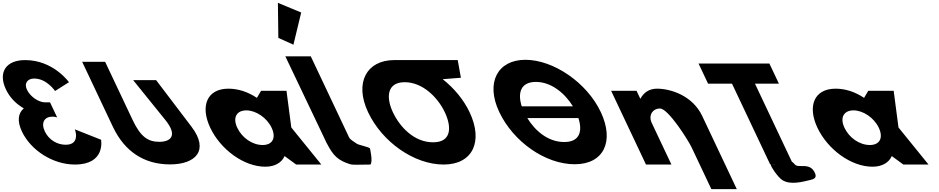

<svg xmlns="http://www.w3.org/2000/svg" viewBox="-204 -1145 6531 1336"><path d="M179 -511.8C179 -511.8 121.9 -598.5 33.5 -598.5C-11.5 -598.5 -37.9 -566.2 -16.6 -521.2C7.5 -470.2 66.8 -432.8 109.3 -432.8H144.2L193.6 -328.2C193.6 -328.2 177.6 -333.3 160.6 -333.3C104.5 -333.3 79.5 -290.8 108 -230.5C136.2 -171 194.3 -137.8 253 -137.8C358.4 -137.8 317.1 -244.9 317.1 -244.9L499.2 -172.7C499.2 -172.7 533.1 -0.1 317.2 -0.1C166.8 -0.1 11.7 -96.2 -51.8 -230.5C-86.7 -304.4 -77.2 -358 -38.4 -391.1C-90.8 -420.9 -135.5 -465.1 -162.8 -522.9C-219 -641.9 -162.3 -726.9 -28.9 -726.9C167.5 -726.9 275.9 -573 275.9 -573Z M882.3 -587.5H722.5L947 -309.5C1035.1 -200.5 982.8 -158.2 904.6 -158.2C826.4 -158.2 774.7 -192.2 719.2 -309.5L527.5 -715H367.7L581.5 -262.8C663.5 -89.4 800.5 -1 979 -1C1157.5 -1 1253.6 -98.6 1128.9 -262.8Z M1259 -256C1329.9 -106 1492.1 15 1642.1 15C1712.1 15 1757.4 -16 1775.6 -58H1777.6L1857 0H2032L1823 -258L1789.5 -513H1612.5L1583.6 -464C1522.3 -505 1454.4 -528 1385.4 -528C1235.4 -528 1188.1 -406 1259 -256ZM1447 -256C1413.4 -327 1442.8 -377 1509.8 -377C1575.8 -377 1652.4 -327 1686 -256C1719.1 -186 1692.7 -136 1623.7 -136C1551.7 -136 1480.1 -186 1447 -256Z M1732.8 -881.2 1837.8 -834.1 1891.8 -1058 1729.7 -1125.2ZM1781.5 -753H1958.5L2224.2 -191C2232.9 -173 2254.1 -161.8 2278.8 -145C2292.4 -135.7 2356.7 -124 2370.1 -113C2370.1 -113 2392.3 -21.3 2373.6 0C2289.5 0 2252.6 4.3 2230.1 -3C2150.3 -28.9 2116.3 -57.6 2070 -148L2069.5 -148L2060.8 -166.5C2055.8 -176.7 2050.8 -187.5 2045.4 -199L2045 -200Z M2529.9 -363.9C2480.6 -468.4 2488.9 -572.8 2611.7 -573L2611.7 -573L2612 -573H2612.1C2736.2 -573 2841.7 -468.5 2891.2 -363.9C2940.6 -259.4 2937.3 -154.8 2809.8 -154.8C2678.9 -154.8 2579.3 -259.4 2529.9 -363.9ZM2538.9 -727 2539 -726.9C2346.3 -726.6 2260.6 -568.6 2357.4 -363.9C2454.2 -159.1 2675.6 -0.1 2883 -0.1C3084.4 -0.1 3160.6 -159.1 3063.7 -363.9C3022 -452.3 2954.9 -531.9 2876.5 -594L3003.1 -604L2980.9 -727Z M3782.5 -405H3426.6C3396.9 -495 3416.8 -575 3524.6 -575C3633.1 -575 3727.5 -495 3782.5 -405ZM3465.4 -323.4H3820.7C3849.9 -234.8 3832.4 -156.8 3722.3 -156.8C3609.2 -156.8 3519.5 -234.8 3465.4 -323.4ZM3269.8 -365.9C3366.7 -161.1 3588 -2.1 3795.4 -2.1C3996.9 -2.1 4073 -161.1 3976.2 -365.9C3879.3 -570.8 3646.5 -728.9 3451.9 -728.9C3258.9 -728.9 3173 -570.8 3269.8 -365.9Z M4291 0H4468L4330.9 -290C4306.8 -341 4335.6 -390 4388.6 -390C4445.6 -390 4584.6 -170 4608.7 -119L4745.8 171H4922.8L4682.2 -338C4614.6 -481 4461.4 -528 4367.4 -528C4311.4 -528 4274.1 -499 4253 -459H4251L4225.5 -513H4048.5Z M4722.9 -562.9H4889.5L5154.7 -1.9L5158.7 -1.8C5155.9 9.2 5206.9 87 5239.6 108C5296.7 144.6 5383.8 119 5431.6 108C5458.7 102 5480.2 93.7 5468.3 63C5435.6 -21 5352.3 28.7 5327.5 0C5319.5 -9.2 5312.3 -16 5305.5 -20.9L5049.3 -562.9H5215.9L5149.6 -703.1H4656.6ZM5194.4 -1.1C5186.4 -0.1 5177.8 -0.1 5168.2 -1.6Z M5484 -256C5554.9 -106 5717.1 15 5867.1 15C5937.1 15 5982.4 -16 6000.6 -58H6002.6L6082 0H6257L6048 -258L6014.5 -513H5837.5L5808.6 -464C5747.3 -505 5679.4 -528 5610.4 -528C5460.4 -528 5413.1 -406 5484 -256ZM5672 -256C5638.4 -327 5667.8 -377 5734.8 -377C5800.8 -377 5877.4 -327 5911 -256C5944.1 -186 5917.7 -136 5848.7 -136C5776.7 -136 5705.1 -186 5672 -256Z"/></svg>

Font: Hussar
Style: BdOpOblFive
Weight: 700
Foundry: Cannot Into Space Fonts
Version: Version 2.00